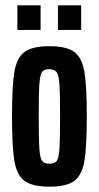

<svg xmlns="http://www.w3.org/2000/svg" viewBox="-20 -691 370 719"><path d="M25 -255Q25 -370 34 -422.5Q43 -475 72 -496.5Q101 -518 165 -518Q229 -518 258 -496.5Q287 -475 296 -422.5Q305 -370 305 -255Q305 -140 296 -87.5Q287 -35 258 -13.5Q229 8 165 8Q101 8 72 -13.5Q43 -35 34 -87.5Q25 -140 25 -255ZM205 -255Q205 -342 202.5 -376Q200 -410 192.5 -420.5Q185 -431 165 -432Q145 -432 137.5 -421.5Q130 -411 127.5 -376.5Q125 -342 125 -255Q125 -168 127.5 -133.5Q130 -99 137.5 -88.5Q145 -78 165 -78Q185 -78 192.5 -88.5Q200 -99 202.5 -133.5Q205 -168 205 -255ZM45 -579V-671H132V-579ZM197 -579V-671H284V-579Z"/></svg>

Font: Saira Ultra Condensed
Style: Bold
Weight: 700
Width: 1
Designer: Hector Gatti with collaboration of the Omnibus-Type team
Foundry: Omnibus-Type
Version: Version 1.001; ttfautohint (v1.8)